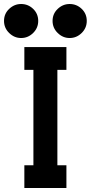

<svg xmlns="http://www.w3.org/2000/svg" viewBox="-81 -934 451 954"><path d="M40 0V-112.8H85V-586.9H40V-700.2H249V-586.9H204.1V-112.8H249V0ZM-61 -830.1Q-61 -865.7 -35.4 -889.9Q-9.8 -914.1 23.9 -914.1Q58.6 -914.1 83.7 -889.9Q108.9 -865.7 108.9 -830.1Q108.9 -794.9 83.5 -770Q58.1 -745.1 23.9 -745.1Q-9.8 -745.1 -35.4 -770Q-61 -794.9 -61 -830.1ZM180.2 -830.1Q180.2 -865.7 205.8 -889.9Q231.4 -914.1 265.1 -914.1Q299.8 -914.1 325 -889.9Q350.1 -865.7 350.1 -830.1Q350.1 -794.9 324.7 -770Q299.3 -745.1 265.1 -745.1Q231.4 -745.1 205.8 -770Q180.2 -794.9 180.2 -830.1Z"/></svg>

Font: Cakra Normal
Style: Regular
Weight: 400
Designer: Lucia Kollert, Vojtech Kollert
Foundry: OoM Type
Version: Version 1.000;Glyphs 3.1.1 (3148)